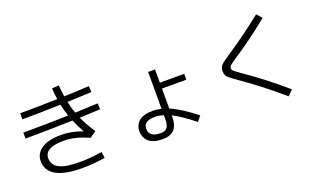

<svg xmlns="http://www.w3.org/2000/svg" viewBox="-86 -1316 3172 1906"><g transform="rotate(-20 1500.0 -363.0)"><path d="M533.2 -682.1Q524.4 -739.3 521 -799.8L594.2 -804.2Q598.1 -747.1 607.9 -684.1Q735.8 -688 872.1 -695.8L875 -631.8Q700.2 -624 619.1 -621.1Q632.3 -558.1 654.8 -495.1Q816.9 -501 896 -504.9L897.9 -441.9Q826.2 -438 680.2 -432.1Q716.3 -350.1 779.8 -253.9L712.9 -207Q573.7 -272 451.2 -272Q248 -272 248 -160.2Q248 -88.4 315.4 -53.2Q382.8 -18.1 534.2 -18.1Q642.1 -18.1 767.1 -38.1L775.9 26.9Q652.8 46.9 534.2 46.9Q168 46.9 168 -160.2Q168 -236.3 236.1 -285.6Q304.2 -335 451.2 -335Q557.1 -335 668 -292L668.9 -293.9Q635.7 -354 603 -430.2Q333 -422.4 103 -421.9V-484.9Q354 -484.9 579.1 -492.2Q559.1 -549.3 543.9 -619.1Q302.7 -612.3 139.2 -611.8V-675.8Q332 -676.3 533.2 -682.1Z M1803.2 -486.8V-424.8H1545.9V-213.9Q1652.8 -169.9 1812 -44.9L1768.1 8.8Q1636.2 -97.2 1545.9 -142.1V-127.9Q1545.9 -37.1 1505.9 6.3Q1465.8 49.8 1382.8 49.8Q1282.7 49.8 1236.3 6.8Q1189.9 -36.1 1189.9 -103Q1189.9 -168 1237.1 -208.5Q1284.2 -249 1382.8 -249Q1423.8 -249 1473.1 -237.8V-627H1545.9V-486.8ZM1473.1 -170.9Q1423.3 -185.1 1382.8 -185.1Q1261.7 -185.1 1262.2 -103Q1262.2 -13.2 1382.8 -13.2Q1430.7 -13.2 1451.9 -39.6Q1473.1 -65.9 1473.1 -127.9Z M2725.1 -742.2Q2521 -578.1 2348.1 -464.8Q2288.1 -425.8 2272.5 -411.4Q2256.8 -397 2256.8 -379.9Q2256.8 -363.8 2271 -350.3Q2285.2 -336.9 2336.9 -300.8Q2545.9 -158.7 2755.9 23.9L2702.1 78.1Q2496.1 -100.1 2292 -241.2Q2211.9 -296.4 2190.9 -319.1Q2169.9 -341.8 2169.9 -379.9Q2169.9 -419.9 2191.9 -443.4Q2213.9 -466.8 2299.8 -522.9Q2486.8 -647 2675.8 -797.9Z"/></g></svg>

Font: WebKoruri
Style: Regular
Weight: 400
Foundry: lindwurm / mohemohe
Version: Version 1.00